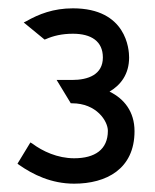

<svg xmlns="http://www.w3.org/2000/svg" viewBox="-20 -820 371 461"><path d="M22 -427 26 -424C59 -401 103 -379 158 -379C235 -379 303 -414 303 -505C303 -552 278 -583 243 -600C270 -616 290 -642 290 -682C290 -701 284 -800 155 -800C108 -800 73 -786 43 -769L37 -766L87 -725L90 -726C108 -734 129 -739 155 -739C199 -739 227 -721 227 -682C227 -641 192 -628 153 -628H116L150 -572H153C212 -572 239 -529 239 -506C239 -461 208 -440 158 -440C118 -440 82 -457 58 -475L53 -478Z"/></svg>

Font: Charger Sport
Style: Nrw
Weight: 400
Designer: Jasper
Foundry: Cannot Into Space Fonts
Version: Version 1.1